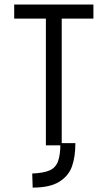

<svg xmlns="http://www.w3.org/2000/svg" viewBox="-20 -645 478 852"><path d="M253.9 -562.5V0H183.6V-562.5H43V-625H394.5V-562.5ZM248 -9.8H314.5Q314.5 49.8 299.8 92.3Q285.2 134.8 243.7 161.1Q202.1 187.5 125 187.5L123 125Q172.9 123 199.7 111.3Q226.6 99.6 237.3 71.3Q248 43 248 -9.8Z"/></svg>

Font: Sudo Var
Style: Regular
Weight: 400
Monospace: yes
Designer: Jens Kutilek
Foundry: Jens Kutilek
Version: Version 0.065;FEAKit 1.0